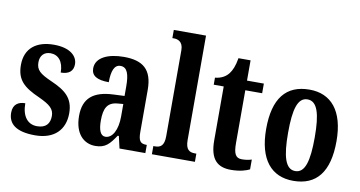

<svg xmlns="http://www.w3.org/2000/svg" viewBox="-75 -953 2170 1156"><g transform="rotate(10 1010.5 -375.0)"><path d="M190 10C307 10 370 -55 370 -156C370 -250 318 -289 232 -327C157 -360 134 -380 134 -427C134 -468 158 -493 197 -493C244 -493 277 -457 277 -389C328 -389 353 -412 353 -453C353 -501 310 -547 208 -547C103 -547 33 -496 33 -393C33 -301 78 -262 175 -219C242 -188 270 -166 270 -122C270 -76 247 -46 192 -46C135 -46 99 -90 99 -170C59 -170 25 -152 25 -100C25 -33 71 10 190 10Z M558 10C620 10 644 -19 681 -74H688L705 0H863V-50H860C823 -50 811 -66 811 -121V-377C811 -502 752 -548 636 -548C540 -548 465 -515 465 -448C465 -403 500 -382 572 -382C572 -450 587 -491 625 -491C667 -491 680 -449 680 -374V-317L613 -314C491 -309 431 -260 431 -152C431 -42 488 10 558 10ZM608 -55C578 -55 565 -90 565 -147C565 -222 585 -260 647 -265L681 -268V-191C681 -111 652 -55 608 -55Z M903 0H1166V-50H1157C1123 -50 1100 -63 1100 -122V-760H903V-710H913C933 -710 969 -702 969 -648V-122C969 -63 946 -50 913 -50H903Z M1387 10C1443 10 1482 -3 1501 -13V-73C1483 -67 1463 -64 1441 -64C1402 -64 1390 -91 1390 -155V-477H1493V-536H1390V-660H1316C1308 -611 1295 -583 1280 -563C1264 -542 1238 -524 1197 -520V-477H1258V-147C1258 -31 1305 10 1387 10Z M1768 10C1910 10 1984 -82 1984 -270C1984 -457 1902 -548 1771 -548C1628 -548 1554 -457 1554 -270C1554 -82 1635 10 1768 10ZM1770 -50C1710 -50 1688 -125 1688 -270C1688 -414 1709 -488 1769 -488C1829 -488 1851 -414 1851 -270C1851 -125 1830 -50 1770 -50Z"/></g></svg>

Font: Noto Serif Myanmar ExtraCondensed
Style: Bold
Weight: 700
Width: 2
Designer: Ben Mitchell and the Monotype Design Team
Foundry: Monotype Imaging Inc.
Version: Version 2.106